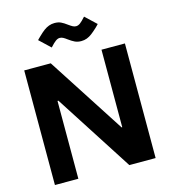

<svg xmlns="http://www.w3.org/2000/svg" viewBox="-133 -1038 1012 1144"><g transform="rotate(-15 373.5 -466.5)"><path d="M63 -707H207.5V0H63ZM207.5 -488.8 215.3 -480H205.6V-707H226.6L541.5 -219.7L531.7 -229H541.5V0H522ZM539.6 -707H684.1V0H539.6ZM361.3 -818.4Q347.2 -829.1 337.4 -834.2Q327.6 -839.4 316.9 -839.4Q304.7 -839.4 291.5 -829.8Q278.3 -820.3 256.8 -796.4L189.5 -859.9Q194.3 -864.7 199 -869.6Q203.6 -874.5 208 -878.4Q229 -898.9 243.9 -909.9Q258.8 -920.9 275.1 -927Q291.5 -933.1 309.6 -933.1Q332.5 -933.1 349.1 -925.3Q365.7 -917.5 385.7 -902.3Q400.4 -891.6 410.2 -886.5Q419.9 -881.3 430.2 -881.3Q443.4 -881.3 456.3 -891.1Q469.2 -900.9 490.2 -924.3L557.6 -860.8Q553.2 -856 548.8 -851.6Q544.4 -847.2 539.6 -842.3Q518.6 -822.8 503.4 -811.3Q488.3 -799.8 472.2 -793.7Q456.1 -787.6 437.5 -787.6Q414.6 -787.6 397.9 -795.7Q381.3 -803.7 361.3 -818.4Z"/></g></svg>

Font: Wanted Sans Std Variable
Style: Regular
Weight: 400
Designer: Original Design by Kil Hyung-jin and Kang Hanbin, Wanted Lab, Inc;
Foundry: Wanted Lab, Inc.
Version: Version 1.003;Glyphs 3.2 (3227)